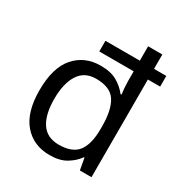

<svg xmlns="http://www.w3.org/2000/svg" viewBox="-178 -890 974 1030"><g transform="rotate(30 308.5 -375.0)"><path d="M275 10Q175 10 115 -59.5Q55 -129 55 -265Q55 -405 115.5 -474Q176 -543 275 -543Q338 -543 377.5 -520Q417 -497 442 -464H448Q446 -477 444 -502.5Q442 -528 442 -544V-605H229V-671H442V-760H530V-671H606V-605H530V0H458L445 -72H441Q417 -38 377 -14Q337 10 275 10ZM290 -63Q374 -63 408.5 -109Q443 -155 443 -248V-265Q443 -366 410 -418Q377 -470 288 -470Q217 -470 182 -415Q147 -360 147 -264Q147 -168 182 -115.5Q217 -63 290 -63Z"/></g></svg>

Font: Noto Sans Mayan Numerals
Style: Regular
Weight: 400
Designer: Monotype Design Team
Foundry: Monotype Imaging Inc.
Version: Version 2.001; ttfautohint (v1.8.4.7-5d5b)